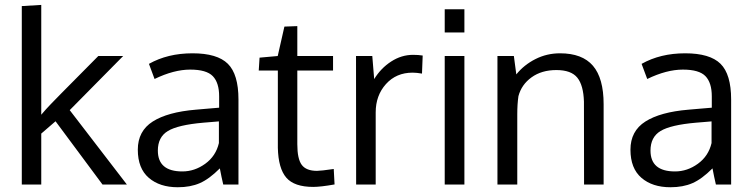

<svg xmlns="http://www.w3.org/2000/svg" viewBox="-20 -769 3137 800"><path d="M70.8 0V-743.7L151.9 -748.5V-291Q154.8 -293.9 171.9 -314Q189 -334 389.6 -535.6H493.2L270.5 -310.1L508.8 0H407.2L211.4 -263.7L151.9 -212.4V0Z M637.7 -141.6Q637.7 -54.7 739.7 -54.7Q791 -54.7 835.2 -86.7Q879.4 -118.7 892.1 -172.9V-263.2Q889.6 -263.2 862.5 -260.7Q835.4 -258.3 827.1 -257.8Q721.2 -248.5 679.4 -223.1Q637.7 -197.8 637.7 -141.6ZM600.6 -502.9Q678.7 -546.9 782 -546.9Q885.3 -546.9 929.4 -503.2Q973.6 -459.5 973.6 -354.5V0H910.2Q902.8 -31.2 896 -67.4Q851.6 -22.9 812.5 -5.9Q773.4 11.2 720.7 11.2Q645.5 11.2 599.9 -28.1Q554.2 -67.4 554.2 -145.3Q554.2 -223.1 616.5 -262.7Q678.7 -302.2 795.9 -312Q812 -313.5 844.5 -316.2Q877 -318.8 893.1 -320.3V-367.7Q893.1 -424.3 866.7 -451.7Q840.3 -479 772.5 -479Q704.6 -479 624 -439.9Z M1285.2 9.8Q1206.1 9.8 1172.9 -28.8Q1139.6 -67.4 1137.7 -153.3V-475.1H1058.1L1061.5 -528.8L1137.2 -535.6L1165 -658.2L1218.8 -660.2V-535.6H1367.7V-475.1H1218.8V-168Q1218.8 -106.9 1237.3 -82Q1255.9 -57.1 1300.8 -57.1Q1316.9 -57.1 1370.6 -64.9L1374 -0.5Q1315.9 9.8 1285.2 9.8Z M1463.9 0Q1463.4 -493.2 1463.4 -535.6H1531.2L1539.1 -439.5Q1566.9 -484.9 1609.9 -512.7Q1652.8 -540.5 1701.2 -540.5Q1723.1 -540.5 1741.2 -537.6L1738.3 -462.4Q1715.8 -466.3 1699.2 -466.3Q1630.9 -466.3 1588.1 -418.7Q1545.4 -371.1 1545.4 -300.8V0Z M1833 -633.8V-730.5H1915V-633.8ZM1833 0V-535.6H1915V0Z M2052.7 0V-535.6H2121.1L2131.3 -459Q2163.1 -498.5 2210.7 -522.7Q2258.3 -546.9 2313.5 -546.9Q2406.2 -546.9 2450.7 -494.9Q2495.1 -442.9 2495.1 -335V0H2413.6Q2413.6 -322.3 2413.1 -345.2Q2411.1 -413.6 2385.5 -445.3Q2359.9 -477.1 2298.3 -477.1Q2236.8 -477.1 2194.8 -446.8Q2152.8 -416.5 2140.1 -368.2Q2135.3 -335.4 2135.3 -293V0Z M2690.4 -141.6Q2690.4 -54.7 2792.5 -54.7Q2843.8 -54.7 2887.9 -86.7Q2932.1 -118.7 2944.8 -172.9V-263.2Q2942.4 -263.2 2915.3 -260.7Q2888.2 -258.3 2879.9 -257.8Q2773.9 -248.5 2732.2 -223.1Q2690.4 -197.8 2690.4 -141.6ZM2653.3 -502.9Q2731.4 -546.9 2834.7 -546.9Q2938 -546.9 2982.2 -503.2Q3026.4 -459.5 3026.4 -354.5V0H2962.9Q2955.6 -31.2 2948.7 -67.4Q2904.3 -22.9 2865.2 -5.9Q2826.2 11.2 2773.4 11.2Q2698.2 11.2 2652.6 -28.1Q2606.9 -67.4 2606.9 -145.3Q2606.9 -223.1 2669.2 -262.7Q2731.4 -302.2 2848.6 -312Q2864.7 -313.5 2897.2 -316.2Q2929.7 -318.8 2945.8 -320.3V-367.7Q2945.8 -424.3 2919.4 -451.7Q2893.1 -479 2825.2 -479Q2757.3 -479 2676.8 -439.9Z"/></svg>

Font: Oxygen
Style: Normal
Weight: 400
Designer: Vernon Adams
Foundry: Vernon Adams
Version: Version Release 0.2.2 webfont; ttfautohint (v0.8.52-bc40) -l